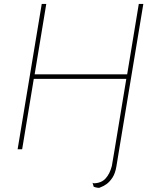

<svg xmlns="http://www.w3.org/2000/svg" viewBox="-20 -747 774 961"><path d="M554 0 612.2 -352.3H149.1L90.9 0H68.2L188.9 -727.3H211.6L153.4 -375H616.5L674.7 -727.3H697.4L576.7 0L562.5 86.6Q556.5 121.8 542.4 142.8Q528.4 163.7 513 174.5Q497.5 185.4 486.3 189.1Q475.1 192.8 475.5 193.2Q475.5 193.2 484.4 193.2Q479 193.5 469.5 192.8Q459.9 192.1 448.9 187.5L443.2 167.6Q449.6 171.2 449.6 170.1Q449.6 170.1 448.9 170.5Q487.2 169.7 508.5 146.3Q529.8 122.9 539.8 83.8Z"/></svg>

Font: Inter UI Thin
Style: Italic
Weight: 100
Italic angle: -9.39999°
Designer: Rasmus Andersson
Foundry: rsms
Version: 3.2;8d6f07862